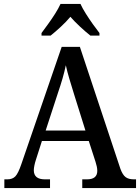

<svg xmlns="http://www.w3.org/2000/svg" viewBox="-20 -951 708 971"><path d="M2 0V-44H17Q43 -44 57.5 -59Q72 -74 88 -121L292 -714H384L589 -97Q600 -67 615 -55.5Q630 -44 657 -44H668V0H396V-44H420Q472 -44 472 -87Q472 -97 469.5 -109Q467 -121 463 -133L429 -238H192L161 -141Q157 -129 154 -114.5Q151 -100 151 -90Q151 -44 207 -44H233V0ZM211 -291H412L355 -473Q342 -515 331 -551.5Q320 -588 313 -621Q306 -588 296.5 -555Q287 -522 273 -481ZM190 -784Q204 -803 223 -829Q242 -855 259 -882Q276 -909 286 -931H387Q397 -909 414 -882Q431 -855 449.5 -829Q468 -803 483 -784V-771H437Q413 -790 385 -816Q357 -842 336 -866Q315 -841 287.5 -815.5Q260 -790 236 -771H190Z"/></svg>

Font: Noto Serif Georgian SemiCondensed Medium
Style: Regular
Weight: 500
Width: 4
Designer: Monotype Design Team, Akaki Razmadze
Foundry: Google LLC
Version: Version 2.003; ttfautohint (v1.8.4.7-5d5b)